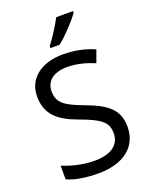

<svg xmlns="http://www.w3.org/2000/svg" viewBox="-172 -1035 893 1136"><g transform="rotate(-20 274.5 -467.0)"><path d="M433 -934V-944H327C304 -899 261 -833 232 -796V-784H290C337 -820 408 -897 433 -934ZM502 -191C502 -303 433 -350 307 -397C191 -440 151 -469 151 -541C151 -603 197 -645 286 -645C348 -645 407 -628 457 -607L485 -684C431 -708 366 -724 288 -724C153 -724 60 -655 60 -542C60 -431 122 -374 244 -330C373 -283 412 -253 412 -183C412 -112 357 -68 251 -68C175 -68 99 -89 51 -110V-24C96 -2 167 10 247 10C403 10 502 -64 502 -191Z"/></g></svg>

Font: Noto Sans Buginese
Style: Regular
Weight: 400
Designer: Monotype Design Team
Foundry: Monotype Imaging Inc.
Version: Version 2.002